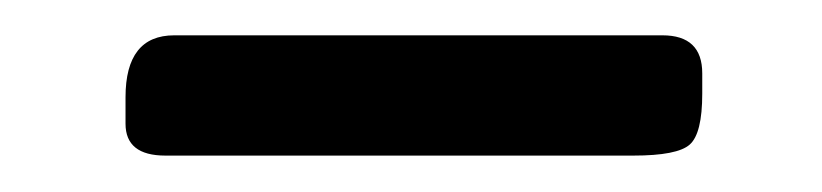

<svg xmlns="http://www.w3.org/2000/svg" viewBox="-20 -666 454 106"><path d="M367.7 -625.5V-614.3Q367.7 -592.3 360.8 -586.2Q354 -580.1 329.6 -580.1H71.3Q49.3 -580.1 49.3 -597.7V-612.3Q49.3 -646.5 76.2 -646.5H345.7Q367.7 -646.5 367.7 -625.5Z"/></svg>

Font: Averia Libre
Style: Regular
Weight: 400
Version: Version 1.002